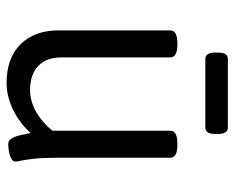

<svg xmlns="http://www.w3.org/2000/svg" viewBox="-86 -636 728 597"><g transform="rotate(90 278.5 -338.0)"><path d="M238 6Q162 6 118.5 -37Q75 -80 75 -156V-503Q75 -525 115 -525H119Q159 -525 159 -503V-164Q159 -118 185.5 -92.5Q212 -67 261 -67Q295 -67 328.5 -86Q362 -105 387 -137V-503Q387 -525 427 -525H431Q471 -525 471 -503V-148Q471 -107 474 -80Q477 -53 480 -39Q483 -25 483 -22Q483 -15 476.5 -10.5Q470 -6 461 -3.5Q452 -1 443 0Q434 1 429 1Q417 1 410.5 -10.5Q404 -22 400.5 -38.5Q397 -55 394 -69Q363 -34 321.5 -14Q280 6 238 6ZM164 -612Q144 -612 144 -642V-652Q144 -682 164 -682H377Q397 -682 397 -652V-642Q397 -612 377 -612Z"/></g></svg>

Font: Asap
Style: Regular
Weight: 400
Designer: Pablo Cosgaya
Foundry: Omnibus-Type
Version: Version 3.001